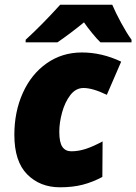

<svg xmlns="http://www.w3.org/2000/svg" viewBox="-20 -786 579 816"><path d="M41 -213Q41 -311 77 -391Q113 -471 178.5 -517Q244 -563 328 -563Q413 -563 495 -524L434 -383Q374 -412 335 -412Q302 -412 279 -382Q256 -352 244 -308.5Q232 -265 232 -226Q232 -181 245 -162Q258 -143 283 -143Q314 -143 345.5 -153.5Q377 -164 416 -185L415 -34Q374 -12 331.5 -1Q289 10 235 10Q150 10 95.5 -45Q41 -100 41 -213ZM89 -617Q158 -680 236 -766H457Q471 -733 494.5 -689.5Q518 -646 539 -617V-606H407Q393 -619 371 -646Q349 -673 337 -691Q277 -642 224 -606H89Z"/></svg>

Font: Noto Sans Display Black
Style: Italic
Weight: 900
Italic angle: -12°
Designer: Monotype Design team
Foundry: Monotype Imaging Inc.
Version: Version 1.000